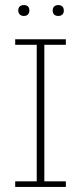

<svg xmlns="http://www.w3.org/2000/svg" viewBox="-20 -738 320 758"><path d="M40 0V-22H125V-561H40V-583H240V-561H155V-22H240V0ZM74 -675Q64 -675 58 -681Q52 -687 52 -697Q52 -707 58 -712.5Q64 -718 74 -718Q85 -718 90.5 -712.5Q96 -707 96 -697Q96 -687 90.5 -681Q85 -675 74 -675ZM210 -675Q200 -675 194 -680.5Q188 -686 188 -696Q188 -707 194 -712.5Q200 -718 210 -718Q220 -718 226 -712.5Q232 -707 232 -696Q232 -686 226 -680.5Q220 -675 210 -675Z"/></svg>

Font: Rokkitt Thin
Style: Regular
Weight: 250
Version: Version 3.103